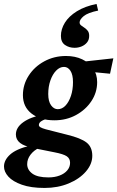

<svg xmlns="http://www.w3.org/2000/svg" viewBox="-63 -719 588 962"><path d="M160.2 222.7Q91.8 222.7 46.4 206.5Q1 190.4 -21 166Q-43 141.6 -43 115.2Q-43 83 -12.2 55.2Q18.6 27.3 87.9 10.7L133.8 21.5Q106.4 34.2 89.8 56.2Q73.2 78.1 73.2 103.5Q73.2 131.8 99.1 150.9Q125 169.9 179.7 169.9Q210.9 169.9 235.4 160.6Q259.8 151.4 273.9 134.8Q288.1 118.2 288.1 96.7Q288.1 75.2 271.5 64Q254.9 52.7 209 43.9L106.4 23.4L97.7 19.5Q58.6 13.7 37.6 -2.9Q16.6 -19.5 16.6 -44.9Q16.6 -80.1 53.2 -106.4Q89.8 -132.8 155.3 -145.5L176.8 -124Q159.2 -121.1 145.5 -112.8Q131.8 -104.5 131.8 -92.8Q131.8 -85.9 140.1 -81.1Q148.4 -76.2 166 -71.3L273.4 -43.9Q341.8 -27.3 370.6 -4.9Q399.4 17.6 399.4 61.5Q399.4 103.5 367.2 140.6Q335 177.7 280.8 200.2Q226.6 222.7 160.2 222.7ZM210 -116.2Q138.7 -116.2 95.2 -149.9Q51.8 -183.6 51.8 -242.2Q51.8 -294.9 80.6 -339.8Q109.4 -384.8 158.7 -411.6Q208 -438.5 267.6 -438.5Q313.5 -438.5 348.6 -421.9Q383.8 -405.3 403.8 -376Q423.8 -346.7 423.8 -307.6Q423.8 -255.9 395 -212.4Q366.2 -168.9 317.9 -142.6Q269.5 -116.2 210 -116.2ZM226.6 -171.9Q248 -171.9 265.1 -189.9Q282.2 -208 292.5 -238.8Q302.7 -269.5 302.7 -307.6Q302.7 -344.7 290 -364.3Q277.3 -383.8 257.8 -383.8Q236.3 -383.8 218.3 -365.2Q200.2 -346.7 189.5 -315.9Q178.7 -285.2 178.7 -248Q178.7 -210.9 192.9 -191.4Q207 -171.9 226.6 -171.9ZM488.3 -349.6 357.4 -362.3 335.9 -408.2 504.9 -426.8ZM420.9 -699.2 428.7 -666Q377 -655.3 356.4 -638.2Q335.9 -621.1 335.9 -606.4Q335.9 -597.7 343.3 -591.8Q350.6 -585.9 359.9 -580.1Q369.1 -574.2 376.5 -564.9Q383.8 -555.7 383.8 -539.1Q383.8 -519.5 373 -506.3Q362.3 -493.2 345.7 -486.3Q329.1 -479.5 310.5 -479.5Q283.2 -479.5 262.7 -493.7Q242.2 -507.8 242.2 -539.1Q242.2 -573.2 262.2 -605.5Q282.2 -637.7 322.3 -662.6Q362.3 -687.5 420.9 -699.2Z"/></svg>

Font: Crimson Pro
Style: Bold Italic
Weight: 700
Italic angle: -12°
Designer: Jacques Le Bailly
Foundry: Baron von Fonthausen
Version: Version 1.003